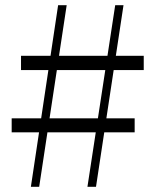

<svg xmlns="http://www.w3.org/2000/svg" viewBox="-20 -720 598 740"><path d="M99 0 204 -700H237L131 0ZM25 -264H499V-210H25ZM534 -450H61V-505H534ZM317 0 424 -700H456L350 0Z"/></svg>

Font: Noto Serif TC
Style: Regular
Weight: 200
Designer: Ryoko NISHIZUKA 西塚涼子 (kana & ideographs); Frank Grießhammer (Latin, Greek & Cyrillic); Wenlong ZHANG 张文龙 (bopomofo); San
Foundry: Adobe
Version: Version 2.001;hotconv 1.1.0;makeotfexe 2.6.0